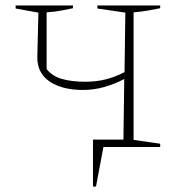

<svg xmlns="http://www.w3.org/2000/svg" viewBox="-20 -536 667 700"><path d="M319 144V-27H430L433 -248Q399 -230 361 -219Q323 -208 283 -208Q207 -208 161.5 -238.5Q116 -269 116 -326L120 -490L37 -505V-516H246V-506Q226 -502 203 -497.5Q180 -493 150 -491V-284Q171 -258 206.5 -248Q242 -238 291 -238Q331 -238 365 -246.5Q399 -255 434 -273L437 -490L335 -505V-516H564V-506Q544 -502 519 -497.5Q494 -493 467 -491V-26L564 -12V0H357L330 144Z"/></svg>

Font: Piazzolla SC Thin
Style: Regular
Weight: 100
Designer: Juan Pablo del Peral
Foundry: Huerta Tipografica
Version: Version 1.330